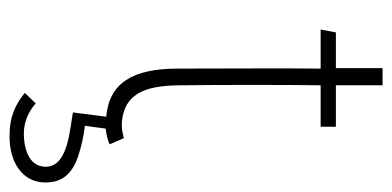

<svg xmlns="http://www.w3.org/2000/svg" viewBox="-230 -378 823 403"><g transform="rotate(90 181.5 -176.5)"><path d="M266 215C322 215 363 187 363 140C363 108 349 85 308 71C290 65 266 59 244 57L250 13C261 12 271 10 283 5L270 -25C255 -21 246 -20 235 -21C169 -27 159 -83 159 -149C158 -229 158 -358 159 -438H246V-470H159V-568H123V-470H48L42 -438H124C123 -345 124 -271 124 -138C124 -44 154 6 225 12L216 82L248 87C301 95 330 110 330 139C330 179 282 185 261 185C237 185 215 176 197 160L175 183C199 202 223 215 266 215Z"/></g></svg>

Font: Kreadon Extra Light
Style: Regular
Weight: 200
Designer: kohakuno
Foundry: StudioGnu
Version: Version 1.000;Glyphs 3.1.2 (3151)